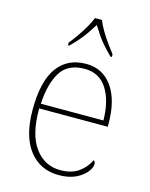

<svg xmlns="http://www.w3.org/2000/svg" viewBox="-117 -841 722 925"><g transform="rotate(15 244.5 -378.0)"><path d="M266 10Q173 10 118.5 -60.5Q64 -131 64 -262Q64 -404 114 -473Q164 -542 257 -542Q340 -542 387.5 -475.5Q435 -409 435 -290V-276H93Q92 -146 140.5 -80.5Q189 -15 267 -15Q324 -15 359 -40.5Q394 -66 411 -103Q416 -100 418 -96Q420 -92 420 -85Q420 -68 402.5 -45.5Q385 -23 351 -6.5Q317 10 266 10ZM407 -300Q406 -397 368 -457Q330 -517 256 -517Q172 -517 136 -458Q100 -399 95 -300ZM148 -619Q164 -638 182 -664Q200 -690 216 -717Q232 -744 240 -766H275Q283 -744 299 -717Q315 -690 333.5 -664Q352 -638 367 -619V-606H360Q335 -631 317.5 -651Q300 -671 286 -691.5Q272 -712 257 -736Q242 -712 228 -691.5Q214 -671 197 -651Q180 -631 155 -606H148Z"/></g></svg>

Font: Noto Serif Bengali Thin
Style: Regular
Weight: 250
Version: Version 2.003